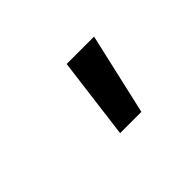

<svg xmlns="http://www.w3.org/2000/svg" viewBox="-53 -883 692 692"><g transform="rotate(-45 293.0 -537.0)"><path d="M259.8 -380.9 299.8 -693.4H439.5L368.2 -380.9Z"/></g></svg>

Font: Cascadia Code PL SemiBold
Style: Italic
Weight: 600
Italic angle: -10°
Monospace: yes
Designer: Aaron Bell
Foundry: Saja Typeworks
Version: Version 2404.023; ttfautohint (v1.8.4)